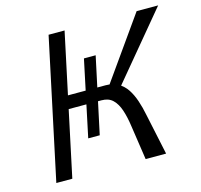

<svg xmlns="http://www.w3.org/2000/svg" viewBox="-97 -764 912 870"><g transform="rotate(-15 358.5 -329.0)"><path d="M482 0 458 -162Q452 -205 441 -238Q430 -271 410.5 -290Q391 -309 358 -309H191L204 -370H393Q427 -370 451.5 -356Q476 -342 492 -318Q508 -294 519 -261.5Q530 -229 537 -193L578 0ZM63 0 203 -658H278L138 0ZM384 -330 616 -658H717L444 -330ZM309 -158H255L330 -513H385Z"/></g></svg>

Font: Ysabeau Office Medium
Style: Italic
Weight: 500
Italic angle: -12°
Designer: Christian Thalmann (Catharsis Fonts)
Version: Version 2.001;gftools[0.9.30]; featfreeze: tnum,lnum,ss02